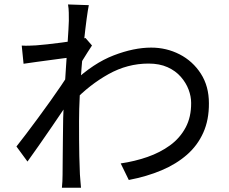

<svg xmlns="http://www.w3.org/2000/svg" viewBox="-20 -814 1040 872"><path d="M528.2 -71.8Q591.6 -81 649.3 -101Q707.1 -121.1 752.1 -153.8Q797.1 -186.6 822.9 -234.6Q848.7 -282.6 848.1 -346.8Q848.1 -376.2 836.5 -407.1Q824.9 -438 801.2 -465.1Q777.6 -492.3 741 -508.8Q704.4 -525.3 654.5 -525.3Q558.9 -525.3 473 -477.4Q387.1 -429.6 314.3 -353.6L314.1 -442.3Q405 -527.5 496.5 -562.6Q588 -597.8 666.5 -597.8Q735.9 -597.8 795.7 -567.2Q855.4 -536.5 892.1 -479.6Q928.8 -422.7 928.8 -345Q929.4 -269.6 903.2 -211.4Q877.1 -153.1 828.7 -110.9Q780.4 -68.7 713.6 -40.5Q646.8 -12.3 564.9 3.4ZM302.7 -553.6Q291 -552.3 266.3 -549Q241.6 -545.6 210.4 -541.5Q179.3 -537.4 147.1 -533Q114.9 -528.6 87 -524.4L78.7 -607Q95.4 -606 110.7 -606.5Q126 -607 144.2 -608Q164.7 -609.4 195.2 -612.8Q225.8 -616.2 258.8 -620.5Q291.9 -624.7 321.5 -630.1Q351.1 -635.5 368.3 -641.5L397.8 -607.4Q389.2 -594.5 378.2 -577.3Q367.3 -560 356.3 -542.2Q345.3 -524.4 336.9 -510.2L306.2 -373.7Q289 -346.8 264.2 -310.1Q239.3 -273.3 211.6 -232.8Q183.9 -192.2 156.1 -152.6Q128.3 -112.9 104.8 -80.3L54.7 -148.7Q73.1 -172.1 99 -206Q124.8 -240 153.2 -278.6Q181.7 -317.1 208.7 -355.1Q235.7 -393.1 257.3 -424.9Q278.9 -456.7 290.4 -476.2L294.4 -527.2ZM292.7 -719.6Q292.7 -736.9 292.4 -756.2Q292.1 -775.5 288.9 -793.8L383.4 -790.6Q379.3 -771.3 373.5 -728.4Q367.7 -685.5 361.6 -627.8Q355.5 -570 350.4 -506.1Q345.4 -442.1 342.2 -379.4Q339 -316.6 339 -263.8Q339 -218.5 339.2 -180.4Q339.4 -142.3 340.2 -104.9Q341.1 -67.5 342.9 -22.5Q343.9 -9.5 345.2 7.4Q346.5 24.4 347.9 38.5H261.2Q262.5 27.6 263.4 9.5Q264.2 -8.7 264.2 -20.7Q264.5 -69.1 264.9 -106.3Q265.3 -143.5 265.7 -182.9Q266.1 -222.3 266.9 -277.1Q267.3 -299.5 269.3 -337.8Q271.3 -376 274.1 -422.6Q276.9 -469.2 280.2 -517.2Q283.5 -565.3 286.3 -607.9Q289.1 -650.5 290.9 -680.3Q292.7 -710.2 292.7 -719.6Z"/></svg>

Font: Noto Sans JP
Style: Regular
Weight: 100
Designer: Ryoko NISHIZUKA 西塚涼子 (kana, bopomofo & ideographs); Paul D. Hunt (Latin, Greek & Cyrillic); Sandoll Communications 산돌커뮤니
Foundry: Adobe
Version: Version 2.004;hotconv 1.0.118;makeotfexe 2.5.65603